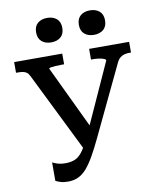

<svg xmlns="http://www.w3.org/2000/svg" viewBox="-100 -1003 906 1097"><g transform="rotate(-10 353.5 -455.0)"><path d="M411 -200Q384 -143 360.5 -102Q337 -61 314.5 -35Q292 -9 265.5 3.5Q239 16 206 16Q180 16 162.5 10.5Q145 5 134 -1V-108Q142 -103 162 -96.5Q182 -90 209 -90Q246 -90 270 -102.5Q294 -115 314.5 -146Q335 -177 360 -231L540 -628Q540 -634 529 -638.5Q518 -643 501.5 -645.5Q485 -648 468 -648H455V-710H687V-648H679Q663 -648 649 -644.5Q635 -641 623.5 -631.5Q612 -622 603 -603ZM399 -243 333 -139 98 -615Q91 -630 81 -637Q71 -644 58 -646Q45 -648 28 -648H20V-710H299V-648H283Q266 -648 249.5 -647Q233 -646 222 -644Q211 -642 211 -638ZM325 -855Q325 -820 304 -802Q283 -784 249 -784Q215 -784 194 -802Q173 -820 173 -855Q173 -890 194 -908Q215 -926 249 -926Q283 -926 304 -908Q325 -890 325 -855ZM573 -855Q573 -820 552 -802Q531 -784 497 -784Q463 -784 442 -802Q421 -820 421 -855Q421 -890 442 -908Q463 -926 497 -926Q531 -926 552 -908Q573 -890 573 -855Z"/></g></svg>

Font: Roboto Serif Medium
Style: Regular
Weight: 500
Designer: Greg Gazdowicz
Foundry: Commercial Type
Version: Version 1.008